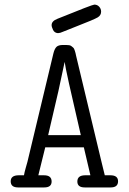

<svg xmlns="http://www.w3.org/2000/svg" viewBox="-20 -821 565 841"><path d="M26.9 -26.9Q26.9 -52.7 61 -53.2H85Q86.9 -65.4 93 -86.7Q99.1 -107.9 100.1 -111.8L213.9 -586.9Q218.8 -606.9 227.3 -615.5Q235.8 -624 255.9 -624H269Q276.9 -624 283 -623Q289.1 -622.1 293 -618.7Q296.9 -615.2 300 -613Q303.2 -610.8 305.2 -605.5Q307.1 -600.1 308.1 -597.7Q309.1 -595.2 311 -587.6Q313 -580.1 313 -578.1L425.8 -106.9Q427.7 -98.1 432.4 -80.1Q437 -62 439 -53.2H463.9Q497.1 -53.2 497.1 -26.9Q497.1 0 464.8 0H351.1Q318.8 0 318.8 -25.9Q318.8 -52.7 352.1 -53.2H376L347.2 -175.8H178.2L147.9 -53.2H172.9Q206.1 -53.2 206.1 -25.9Q206.1 0 173.8 0H59.1Q26.9 0 26.9 -26.9ZM190.9 -229H334Q266.1 -520 263.2 -549.8L235.8 -421.9ZM206.1 -710.9Q206.1 -729 231.9 -738.8Q384.8 -800.8 393.1 -800.8Q406.2 -800.8 414.6 -791.5Q422.9 -782.2 422.9 -770Q422.9 -753.9 408 -744.9Q393.1 -735.8 314 -705.1Q276.9 -689.9 253.9 -681.2Q244.1 -676.3 233.9 -675.8Q218.8 -676.8 212.4 -689.9Q206.1 -703.1 206.1 -710.9Z"/></svg>

Font: CMU Typewriter Text
Style: Light
Weight: 200
Version: Version 0.7.0